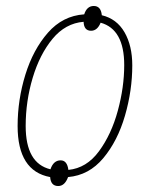

<svg xmlns="http://www.w3.org/2000/svg" viewBox="-20 -585 503 643"><path d="M208 8Q278 2 326 -55.5Q374 -113 398.5 -197.5Q423 -282 423 -366Q423 -432 397 -477Q371 -522 321 -534Q318 -565 294 -565Q271 -565 262 -537Q190 -532 140.5 -475.5Q91 -419 65 -335Q39 -251 39 -163Q39 -12 148 8Q150 38 175 38Q197 38 208 8ZM66 -163Q66 -246 89.5 -324.5Q113 -403 156 -455Q199 -507 260 -512Q261 -482 285 -482Q306 -482 317 -509Q396 -487 396 -367Q396 -293 374.5 -214Q353 -135 311.5 -78.5Q270 -22 209 -16Q205 -48 183 -48Q159 -48 149 -18Q66 -38 66 -163Z"/></svg>

Font: Noto Sans Display SemiCondensed Thin
Style: Italic
Weight: 250
Width: 4
Designer: Monotype Design team
Foundry: Monotype Imaging Inc.
Version: 1.000